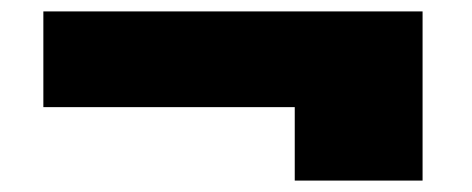

<svg xmlns="http://www.w3.org/2000/svg" viewBox="-20 -468 818 333"><path d="M55.2 -282.2V-448.2H712.9V-154.8H491.2V-282.2Z"/></svg>

Font: Poppins Black
Style: Regular
Weight: 900
Designer: Ninad Kale (Devanagari), Jonny Pinhorn (Latin)
Foundry: Indian Type Foundry
Version: 4.004